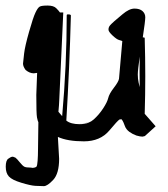

<svg xmlns="http://www.w3.org/2000/svg" viewBox="-53 -461 592 678"><path d="M115.2 -441.4C101.2 -441.4 92 -440.2 87.4 -437.7C82.8 -435.3 77.8 -428.3 72.3 -416.7C66.7 -405.2 59.2 -382.5 49.6 -348.6C40 -314.8 34.2 -289.4 32.2 -272.5L28.3 -236.3C28.3 -229.8 31.2 -222.5 37.1 -214.4L38.1 -213.4C47.2 -205.9 56.6 -202.1 66.4 -202.1L78.1 -203.6L75.2 -126C75.2 -81.4 76 -54.9 77.6 -46.4C79.3 -37.9 80.9 -32.2 82.5 -29.3C81.9 -5.2 81.5 25.4 81.3 62.5C81.1 99.6 79.4 121.1 76.2 127C73.6 129.9 68.5 131.5 61 131.8L57.1 130.9C45.1 130.9 37 129.8 33 127.7C28.9 125.6 23.5 120.4 16.8 112.1C10.2 103.8 5 98.3 1.5 95.7L-7.3 92.3L-11.7 92.8C-13.7 93.1 -17.7 95.3 -23.7 99.4C-29.7 103.4 -32.7 112.9 -32.7 127.7C-32.7 142.5 -29.1 154 -21.7 162.1C-14.4 170.2 0.2 177.7 22.2 184.3C44.2 191 60.9 194.7 72.3 195.3C83.7 196 93.5 196.3 101.8 196.3C110.1 196.3 121.2 188.9 135 174.1C148.8 159.3 155.8 134.4 155.8 99.6L151.4 22.5C174.2 32.9 204.8 38.1 243.2 38.1C281.6 38.1 311.5 25.4 333 0C352.5 -23.4 364.6 -36.5 369.1 -39.1L376 -40C376.6 -39.4 377.9 -37.6 379.9 -34.7C381.8 -31.7 384.4 -25.7 387.7 -16.6C390.6 -8.1 396.2 -1 404.3 4.9C411.5 10.1 419.6 14.3 428.7 17.6C437.8 20.2 445 21.5 450.2 21.5L458.5 19.5L496.6 -15.1L458 -59.1C459.3 -103 460 -147.4 460 -192.1C460 -236.9 459.3 -281.7 458 -326.7C458 -328.3 455.7 -329.1 451.2 -329.1C457 -367.5 460 -391.1 460 -399.9C460 -408.7 456.7 -416 450.2 -421.9C443.7 -427.7 434.2 -430.7 421.9 -430.7C409.5 -430.7 395.4 -424 379.6 -410.6C363.9 -397.3 354.3 -389.2 351.1 -386.5C347.8 -383.7 344.2 -380.4 340.3 -376.5C336.4 -372.6 333.7 -369.3 332.3 -366.7C330.8 -364.1 330.1 -360.5 330.1 -356C330.1 -351.4 335 -344.6 344.7 -335.4C354.5 -326.3 362.2 -321 367.9 -319.6C373.6 -318.1 377.3 -316.9 378.9 -315.9L367.2 -182.6C365.9 -175.5 359.7 -164.7 348.6 -150.4C337.9 -136.4 331.4 -124.5 329.1 -114.7C326.8 -105 320.8 -92.7 311 -77.9C301.3 -63.1 290.2 -50.1 277.8 -39.1C272.3 -34.2 266.1 -30.4 259.3 -27.8C210.1 -22.3 210 -22.1 258.8 -27.3C249.7 -24.1 239.4 -22.5 228 -22.5C207.2 -22.5 191.6 -26.7 181.2 -35.2C188.6 -157.6 194 -281.2 197.3 -406.2C197.3 -408.5 194.8 -409.8 189.9 -410.2H185.5C183.6 -410.2 182.6 -409.2 182.6 -407.2C182.6 -288.7 177.2 -169.9 166.5 -50.8C161 -57.3 156.6 -62.5 153.3 -66.4C154.9 -83 155.9 -96.2 156.2 -106L170.4 -417H158.7C156.1 -420.9 151.7 -425.9 145.5 -432.1C139.3 -438.3 129.2 -441.4 115.2 -441.4ZM433.6 -197.8C433.6 -208.2 435.9 -229.3 440.4 -261.2C440.1 -243.3 439.9 -225.4 439.9 -207.5C439.9 -189.6 440.1 -171.5 440.4 -153.3C439.8 -155.6 438.5 -161 436.5 -169.4C434.6 -177.9 433.6 -187.3 433.6 -197.8Z"/></svg>

Font: Drukaatie burti
Style: Regular
Weight: 400
Version: Version 0.14.4